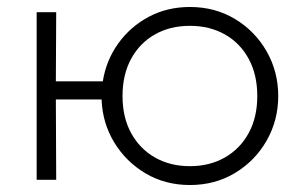

<svg xmlns="http://www.w3.org/2000/svg" viewBox="-20 -515 857 550"><path d="M85 0V-480H141L140 -282H274.5Q284 -342 318.5 -390.2Q353 -438.5 406 -466.8Q459 -495 524 -495Q596.5 -495 653.8 -460.2Q711 -425.5 744 -367.5Q777 -309.5 777 -240Q777 -170.5 744 -112.5Q711 -54.5 653.8 -19.8Q596.5 15 524 15Q453.5 15 397.2 -18.2Q341 -51.5 307.2 -107Q273.5 -162.5 271 -230H140L141 0ZM524 -39Q580.5 -39 624 -63.8Q667.5 -88.5 692.2 -133.5Q717 -178.5 717 -240Q717 -301.5 692.2 -346.8Q667.5 -392 624 -416.5Q580.5 -441 524 -441Q467.5 -441 424 -416.5Q380.5 -392 355.8 -346.8Q331 -301.5 331 -240Q331 -178.5 355.8 -133.5Q380.5 -88.5 424 -63.8Q467.5 -39 524 -39Z"/></svg>

Font: Geologica Thin
Style: Regular
Weight: 100
Designer: Sindre Bremnes, Frode Helland
Foundry: Monokrom Skriftforlag AS
Version: Version 1.010; ttfautohint (v1.8.4.7-5d5b);gftools[0.9.28]